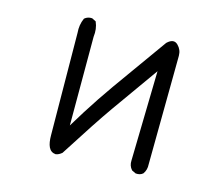

<svg xmlns="http://www.w3.org/2000/svg" viewBox="-108 -903 1215 1055"><g transform="rotate(15 500.0 -375.0)"><path d="M289.6 11.7Q262.7 9.3 250.5 -16.1Q239.3 -39.6 239.3 -82.5Q239.3 -124 234.4 -663.6Q230.5 -708.5 247.6 -746.6L248 -747.6L249 -748.5Q254.9 -753.4 261.5 -756.6Q268.1 -759.8 275.4 -761Q282.7 -762.2 290.5 -761.7H291.5L292.5 -761.2L312 -751.5L314 -750.5L314.9 -748.5Q331.1 -711.9 325.2 -665.5V-161.1Q352.5 -207 380.9 -251.7Q409.2 -296.4 438.7 -340.6Q468.3 -384.8 499 -428.2Q597.7 -566.9 718.8 -735.8L719.2 -736.3L719.7 -736.8Q754.9 -770 780.8 -743.7Q804.7 -720.2 804.7 -686Q804.7 -675.3 804 -603Q803.2 -530.8 802 -396.5Q800.8 -262.2 798.8 -66.4Q800.8 -35.2 784.2 -12.2L783.7 -11.7L783.2 -11.2Q775.4 -4.4 765.4 -1.7Q755.4 1 743.7 0H742.7L741.7 -0.5L721.2 -10.3L720.2 -10.7L719.2 -11.7Q700.2 -32.7 702.1 -63L713.4 -573.7Q590.8 -401.4 525.4 -309.1Q457 -212.4 326.2 -6.8L325.7 -5.9L325.2 -5.4Q308.1 9.3 290.5 11.7H290Z"/></g></svg>

Font: NaikaiFont
Style: SemiBold
Weight: 600
Version: Version 1.89